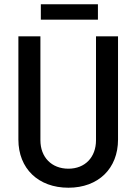

<svg xmlns="http://www.w3.org/2000/svg" viewBox="-20 -870 647 898"><path d="M300 8C440 8 532 -82 532 -217V-700H429V-214C429 -135 378 -81 300 -81C221 -81 169 -135 169 -214V-700H66V-217C66 -82 159 8 300 8ZM171 -778H438V-850H171Z"/></svg>

Font: Vanilla Cream DemiBold
Style: Regular
Weight: 600
Designer: Jeremy Tribby, Jinavaṁso
Foundry: Tribby Type
Version: Version 1.422;Glyphs 3.1.2 (3151)